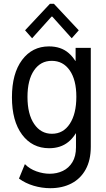

<svg xmlns="http://www.w3.org/2000/svg" viewBox="-20 -780 561 1013"><path d="M245.1 212.9Q201.2 212.9 157.5 200Q113.8 187 80.1 162.1L111.3 85.9Q136.2 111.3 172.1 124Q208 136.7 242.2 136.7Q280.3 136.7 311.8 121.6Q343.3 106.4 362.1 75.4Q380.9 44.4 380.9 -2.9V-76.2H366.2L384.8 -129.9V-409.2L359.4 -459H378.9V-527.3H459V-5.9Q459 64.9 432.1 113.8Q405.3 162.6 357.2 187.7Q309.1 212.9 245.1 212.9ZM239.3 2Q149.9 2 96.4 -69.8Q43 -141.6 43 -266.6Q43 -392.1 96.4 -463.6Q149.9 -535.2 238.3 -535.2Q301.8 -535.2 342.3 -500Q382.8 -464.8 402.3 -403.8Q421.9 -342.8 421.9 -264.6Q421.9 -183.1 401.4 -123.3Q380.9 -63.5 340.3 -30.8Q299.8 2 239.3 2ZM253.9 -74.2Q314 -74.2 348.4 -127Q382.8 -179.7 382.8 -269.5Q382.8 -358.4 347.9 -408.7Q313 -459 252.9 -459Q193.8 -459 159.4 -408.4Q125 -357.9 125 -268.6Q125 -177.7 160.2 -126Q195.3 -74.2 253.9 -74.2ZM149.4 -578.1 112.3 -620.1 243.2 -759.8H264.6L395.5 -620.1L358.4 -578.1L255.9 -692.4H252Z"/></svg>

Font: Reddit Sans Condensed
Style: Regular
Weight: 400
Designer: Stephen Hutchings
Foundry: Reddit
Version: Version 1.014